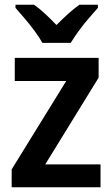

<svg xmlns="http://www.w3.org/2000/svg" viewBox="-20 -786 471 806"><path d="M402 0H29V-75L258 -446H42V-543H394V-460L170 -96H402ZM158 -606Q146 -628 126 -655Q106 -682 84 -708Q62 -734 45 -753V-766H123Q146 -750 169.5 -728Q193 -706 217 -681Q243 -707 265.5 -727.5Q288 -748 313 -766H391V-753Q374 -734 352 -708.5Q330 -683 310 -655.5Q290 -628 277 -606Z"/></svg>

Font: Noto Sans Lao UI SemCond SemBd
Style: Regular
Weight: 600
Width: 4
Designer: Monotype Design Team
Foundry: Monotype Imaging Inc.
Version: Version 2.000; ttfautohint (v1.8.4.7-5d5b)